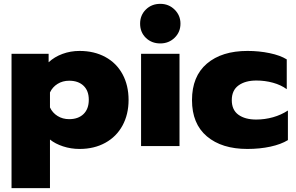

<svg xmlns="http://www.w3.org/2000/svg" viewBox="-20 -760 1538 999"><path d="M40 -480H233V-436Q263 -464 305 -479.5Q347 -495 394 -495Q470 -495 528 -463.5Q586 -432 617.5 -374Q649 -316 649 -240Q649 -165 617.5 -107Q586 -49 528 -17Q470 15 394 15Q349 15 308 1.5Q267 -12 240 -34V219H40ZM442 -241Q442 -288 414.5 -314Q387 -340 340 -340Q306 -340 279.5 -323.5Q253 -307 240 -279V-201Q253 -173 279.5 -156.5Q306 -140 340 -140Q387 -140 414.5 -166.5Q442 -193 442 -241Z M709 -637Q709 -681 739 -710.5Q769 -740 814 -740Q858 -740 888.5 -710Q919 -680 919 -637Q919 -593 888.5 -563.5Q858 -534 814 -534Q769 -534 739 -563Q709 -592 709 -637ZM714 -480H914V0H714Z M979 -239Q979 -363 1056.5 -429Q1134 -495 1268 -495Q1328 -495 1383 -483.5Q1438 -472 1472 -451V-296Q1442 -318 1400.5 -329.5Q1359 -341 1314 -341Q1256 -341 1221 -315.5Q1186 -290 1186 -239Q1186 -188 1220.5 -163Q1255 -138 1313 -138Q1358 -138 1400.5 -150Q1443 -162 1478 -185V-31Q1442 -9 1387 3Q1332 15 1267 15Q1134 15 1056.5 -50.5Q979 -116 979 -239Z"/></svg>

Font: Prompt ExtraBold
Style: Regular
Weight: 800
Designer: Katatrad Team
Foundry: CadsonDemak
Version: Version 1.000